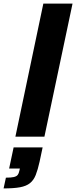

<svg xmlns="http://www.w3.org/2000/svg" viewBox="-72 -763 425 1072"><path d="M14 0 170 -743H333L176 0ZM-52 289 -39 229Q-10 229 5 225.5Q20 222 26.5 214Q33 206 36 191L39 178H-21L4 60H166L149 140Q139 185 127.5 214Q116 243 95.5 259.5Q75 276 40 282.5Q5 289 -52 289Z"/></svg>

Font: Saira Thin
Style: Bold Italic
Weight: 700
Italic angle: -12°
Version: Version 1.101